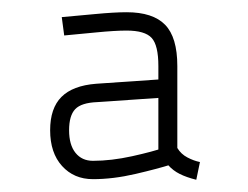

<svg xmlns="http://www.w3.org/2000/svg" viewBox="-20 -679 406 314"><path d="M301 -385Q285 -389 274 -394.5Q263 -400 255 -409Q247 -418 239 -431V-571Q239 -605 228 -617Q217 -629 187 -629Q168 -629 137.5 -626Q107 -623 85 -621L81 -651Q104 -653 135.5 -656Q167 -659 187 -659Q230 -659 250 -638.5Q270 -618 270 -571V-437Q276 -427 286.5 -421.5Q297 -416 307 -414ZM132 -386Q101 -386 81.5 -407.5Q62 -429 62 -466Q62 -502 80.5 -520.5Q99 -539 137 -542L239 -549L241 -519L139 -512Q113 -511 103 -500.5Q93 -490 93 -466Q93 -442 103.5 -429Q114 -416 132 -416Q162 -416 196 -423.5Q230 -431 250 -438L260 -410Q238 -403 201.5 -394.5Q165 -386 132 -386Z"/></svg>

Font: Cairo Play ExtraLight
Style: Regular
Weight: 250
Version: Version 3.119